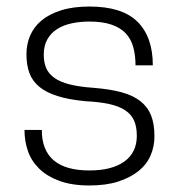

<svg xmlns="http://www.w3.org/2000/svg" viewBox="-20 -559 548 588"><path d="M254 9Q200 9 162 -5Q124 -19 100 -42.5Q76 -66 65.5 -96.5Q55 -127 55 -161H108Q108 -37 254 -37Q323 -37 361 -64.5Q399 -92 399 -143Q399 -171 390.5 -190Q382 -209 363 -221.5Q344 -234 314 -240.5Q284 -247 242 -249Q190 -254 155.5 -265Q121 -276 100 -293.5Q79 -311 70 -335.5Q61 -360 61 -393Q61 -424 72.5 -450.5Q84 -477 107.5 -496.5Q131 -516 167.5 -527.5Q204 -539 254 -539Q354 -539 401 -492.5Q448 -446 448 -359H395Q395 -390 388 -415Q381 -440 365 -457Q349 -474 321.5 -483.5Q294 -493 254 -493Q225 -493 199.5 -487.5Q174 -482 155 -470Q136 -458 125 -438.5Q114 -419 114 -392Q114 -368 121.5 -350.5Q129 -333 146.5 -320.5Q164 -308 193.5 -300.5Q223 -293 267 -290Q317 -286 352 -276.5Q387 -267 409.5 -249.5Q432 -232 442.5 -206Q453 -180 453 -142Q453 -110 441 -82.5Q429 -55 404 -35Q379 -15 342 -3Q305 9 254 9Z"/></svg>

Font: Tanohe Sans Light
Style: Regular
Weight: 300
Designer: Village Type and Design LLC & Cristiano Sobral
Foundry: Cooper Hewitt Smithsonian Design Museum
Version: Version 1.00;September 29, 2021;FontCreator 13.0.0.2655 64-b